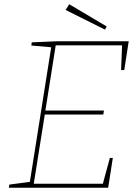

<svg xmlns="http://www.w3.org/2000/svg" viewBox="-20 -887 657 907"><path d="M499 -141H513L491 0H22L24 -15L129 -29L120 -21L223 -671L229 -663L128 -672L130 -687L247 -692H588L567 -556H552L557 -680L564 -673H236L244 -678L193 -356L188 -365H471L468 -346H185L193 -355L139 -16L133 -19H473L464 -12ZM476 -747 290 -840 307 -867 484 -762Z"/></svg>

Font: Bitter Thin Thin
Style: Italic
Weight: 250
Italic angle: -9°
Version: Version 2.002